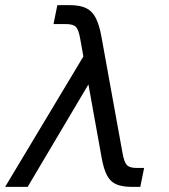

<svg xmlns="http://www.w3.org/2000/svg" viewBox="-40 -730 660 750"><path d="M476 0Q439 0 415.5 -9.5Q392 -19 378.5 -44Q365 -69 357 -114L273 -580Q267 -614 256.5 -625Q246 -636 216 -636H169L184 -710H231Q273 -710 297 -698Q321 -686 334.5 -659Q348 -632 356 -588L439 -130Q445 -97 455.5 -85.5Q466 -74 493 -74H523L508 0ZM-20 0 298 -530 345 -467 68 0Z"/></svg>

Font: Geist Mono
Style: Italic
Weight: 400
Italic angle: -12°
Monospace: yes
Designer: Basement.studio, Andrés Briganti, Mateo Zaragoza
Foundry: Basement.studio, Vercel, Andrés Briganti, Guido Ferreyra, Mateo Zaragoza
Version: Version 1.500